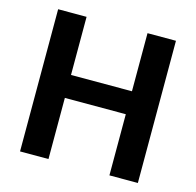

<svg xmlns="http://www.w3.org/2000/svg" viewBox="-103 -807 931 913"><g transform="rotate(15 363.0 -350.0)"><path d="M513 0V-700H653V0ZM73 0V-700H213V0ZM194 -301V-414H536V-301Z"/></g></svg>

Font: DM Sans 10pt ExtraBold
Style: Regular
Weight: 800
Version: Version 4.004;gftools[0.9.30]